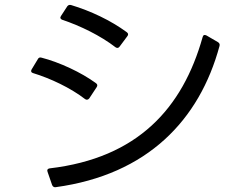

<svg xmlns="http://www.w3.org/2000/svg" viewBox="-20 -772 1040 796"><path d="M508 -622C513 -628 512 -634 505 -639C438 -688 355 -727 275 -751C268 -753 263 -751 259 -746L233 -706C228 -699 230 -693 238 -690C313 -665 397 -624 459 -576C465 -572 471 -572 476 -579ZM196 -5C199 2 204 5 211 4C592 -48 807 -275 890 -581C892 -588 890 -593 884 -597L836 -625C828 -629 822 -627 820 -618C737 -323 551 -117 186 -74C178 -73 174 -68 177 -60ZM381 -411C385 -417 384 -423 378 -427C317 -472 226 -514 152 -533C145 -535 140 -533 137 -527L111 -484C107 -477 109 -471 117 -469C189 -447 272 -408 333 -361C339 -357 345 -358 350 -364Z"/></svg>

Font: LINE Seed JP App_OTF Regular
Style: Regular
Weight: 400
Designer: LY Corporation & Fontrix & Fontworks
Version: Version 1.002